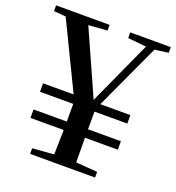

<svg xmlns="http://www.w3.org/2000/svg" viewBox="-134 -813 842 917"><g transform="rotate(20 286.5 -354.5)"><path d="M64 -294.9V-337.9H219.2L56.2 -674.8L-4.9 -680.2V-709H267.1V-680.2L171.9 -672.9L317.9 -346.2L465.8 -670.9L372.1 -680.2V-709H578.1V-680.2L508.8 -670.9L355 -337.9H507.8V-294.9H340.8V-205.1H507.8V-162.1H340.8L341.8 -37.1L451.2 -28.8V0H121.1V-28.8L230 -37.1L232.9 -162.1H64V-205.1H232.9V-294.9Z"/></g></svg>

Font: Source Han Serif TW SemiBold
Style: Regular
Weight: 600
Designer: Ryoko NISHIZUKA Ë•øÂ°öÊ∂ºÂ≠ê (kana & ideographs); Frank Grie√ühammer (Latin, Greek & Cyrillic); Wenlong ZHANG Âº†ÊñáÈæô 
Foundry: Adobe
Version: Version 2.003;hotconv 1.1.1;makeotfexe 2.6.0